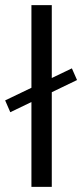

<svg xmlns="http://www.w3.org/2000/svg" viewBox="-20 -726 319 746"><path d="M259.3 -460.4 279.3 -415 20 -290 0 -335.9ZM181.2 0H102.1V-706.1H181.2Z"/></svg>

Font: Estedad-FD Regular
Style: FD-Regular
Weight: 400
Designer: Amin Abedi
Version: Version 7.3